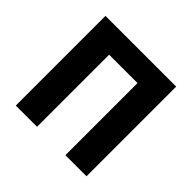

<svg xmlns="http://www.w3.org/2000/svg" viewBox="-173 -898 1081 1081"><g transform="rotate(45 367.5 -357.0)"><path d="M86 -714H649V0H481V-574H255V0H86Z"/></g></svg>

Font: Nebula Sans Bold
Style: Regular
Weight: 700
Designer: Paul D. Hunt for Adobe (as Source Sans)
Foundry: Nebula Entertainment & Broadcasting LLC
Version: Version 1.010